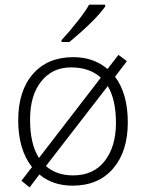

<svg xmlns="http://www.w3.org/2000/svg" viewBox="-20 -786 626 823"><path d="M477.1 -257.8Q477.1 -358.9 441.9 -417L176.8 -74.2Q222.7 -34.2 293 -34.2Q380.9 -34.2 428.7 -95.7Q476.6 -157.2 477.1 -257.8ZM108.9 -272.5Q108.9 -168.5 147 -108.9L412.1 -453.1Q364.3 -497.1 284.2 -497.1Q204.1 -497.1 156.2 -436.5Q108.4 -376 108.9 -272.5ZM527.8 -260.7Q527.8 -136.7 464.8 -63.5Q401.9 9.8 291 9.8Q206.5 9.8 148.9 -38.1L106.9 17.1L71.8 -11.2L117.2 -69.8Q58.1 -144.5 58.1 -270.5Q58.1 -396.5 121.1 -468.8Q184.1 -541 293.9 -541Q381.3 -541 440.9 -490.2L487.8 -550.8L523.9 -523.9L473.1 -457Q527.8 -385.3 527.8 -260.7ZM243.7 -606V-613.8Q279.3 -652.3 314.5 -697.3Q349.6 -742.2 361.8 -766.1H430.7V-757.8Q391.1 -700.7 277.8 -606Z"/></svg>

Font: OpenSans-Light
Style: Regular
Weight: 300
Foundry: Ascender Corporation
Version: Version 1.10